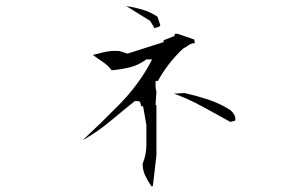

<svg xmlns="http://www.w3.org/2000/svg" viewBox="-20 -707 1040 652"><path d="M477.1 -216.3Q477.1 -181.2 464.4 -151.4Q464.4 -128.4 473.4 -110.1Q482.4 -91.8 493.7 -74.7H499L511.2 -179.2V-348.6L508.3 -352.1L511.2 -395L508.3 -409.7V-432.1H516.1Q549.3 -492.2 601.1 -541.5Q610.8 -546.9 620.6 -553.7Q630.4 -560.5 641.6 -560.5L639.6 -572.8L583 -592.3H574.2L571.8 -584.5L535.6 -570.3V-564L413.1 -524.9L385.7 -533.7Q378.4 -534.2 371.6 -534.2Q351.6 -534.2 334 -530Q316.4 -525.9 295.4 -520.5Q311 -508.8 325.2 -499.5Q346.7 -485.4 359.4 -468.3Q391.1 -471.2 420.7 -478.3Q450.2 -485.4 477.1 -505.4H496.6L493.2 -499Q452.6 -420.4 381.8 -348.6Q323.2 -289.1 261.2 -231.4L270.5 -236.3Q315.9 -263.2 356.2 -296.9Q396.5 -330.6 438 -363.8H450.7V-361.8H455.6L459.5 -346.2H465.8L477.1 -282.7ZM778.8 -297.4Q779.3 -300.8 779.3 -305.4Q779.3 -310.1 775.9 -316.4Q772 -324.2 763.2 -332.5Q727.5 -355.5 688.5 -368.4Q649.4 -381.3 606.9 -391.1L570.8 -389.2Q618.7 -371.6 666.5 -345.7Q714.4 -319.8 762.2 -293ZM503.4 -613.8V-611.3Q510.3 -613.3 514.2 -614.3Q518.1 -615.2 519.5 -615.7Q522.5 -617.7 524.4 -621.6L514.6 -650.4Q489.7 -667 460 -675.3Q435.1 -682.6 408.7 -686.5L489.7 -636.2Z"/></svg>

Font: Bakudai
Style: Light
Weight: 300
Version: Version 1.48